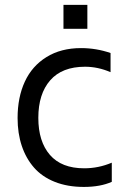

<svg xmlns="http://www.w3.org/2000/svg" viewBox="-20 -747 522 776"><path d="M236.5 -727.3H333.1V-630.7H236.5ZM318.9 8.5Q252.8 8.5 201.5 -11.9Q150.2 -32.3 117.5 -69.6Q84.9 -106.9 68 -157.5Q51.1 -208.1 51.1 -269.9Q51.1 -353.7 80.3 -416.9Q109.4 -480.1 167.8 -516.3Q226.2 -552.6 307.5 -552.6Q369.3 -552.6 426.8 -532.7V-455.3Q375.7 -477.3 323.9 -477.3Q230.8 -477.3 182.9 -422.4Q134.9 -367.5 134.9 -270.6Q134.9 -175.1 181.8 -120.9Q228.7 -66.8 320.3 -66.8Q378.2 -66.8 431.8 -89.5V-12.1Q385.7 8.5 318.9 8.5Z"/></svg>

Font: TID UI
Style: Regular
Weight: 400
Designer: The TID Project Authors
Foundry: Bakken & Bæck
Version: Version 1.001;hotconv 1.0.109;makeotfexe 2.5.65596